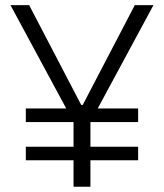

<svg xmlns="http://www.w3.org/2000/svg" viewBox="-20 -713 626 733"><path d="M78.6 -247.1V-298.8H232.9L20 -693.4H91.3L290 -312.5H295.9L494.6 -693.4H565.9L353 -298.8H507.3V-247.1H325.2V-152.8H507.3V-101.1H325.2V0H260.7V-101.1H78.6V-152.8H260.7V-247.1Z"/></svg>

Font: CaskaydiaCove NFP Light
Style: Regular
Weight: 300
Designer: Aaron Bell
Foundry: Saja Typeworks
Version: Version 2111.001; VTT 6.35;Nerd Fonts 3.1.1